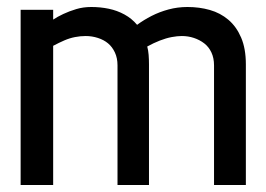

<svg xmlns="http://www.w3.org/2000/svg" viewBox="-20 -529 760 549"><path d="M592 -342V0H683V-345Q683 -390 669.5 -421.5Q656 -453 633 -472.5Q610 -492 580 -500.5Q550 -509 516 -509Q488 -509 462 -502Q436 -495 413.5 -483.5Q391 -472 372 -458Q357 -476 336 -487.5Q315 -499 291 -504Q267 -509 241 -509Q218 -509 198 -503Q178 -497 161 -489Q144 -481 132 -473V-501H39V0H132V-398Q149 -407 164 -413.5Q179 -420 194.5 -423Q210 -426 225 -426Q243 -426 260 -420.5Q277 -415 289 -405Q301 -395 308.5 -379Q316 -363 316 -342V0H406V-345Q406 -359 405 -372Q404 -385 401 -396Q419 -406 437 -413Q455 -420 471 -423Q487 -426 500 -426Q518 -426 534.5 -420.5Q551 -415 564 -405Q577 -395 584.5 -379Q592 -363 592 -342Z"/></svg>

Font: Advent Pro SemiBold
Style: Regular
Weight: 600
Designer: VivaRado, Andreas Kalpakidis
Foundry: VivaRado, Andreas Kalpakidis
Version: Version 3.000